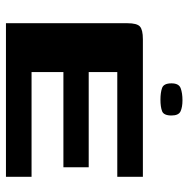

<svg xmlns="http://www.w3.org/2000/svg" viewBox="-14 -619 633 645"><g transform="rotate(90 302.5 -296.5)"><path d="M58 0V-408Q58 -440 69 -450Q80 -460 112 -460H574V-374H222V-278H542V-193H222V-86H574V0ZM315 -519Q291 -519 275.5 -524.5Q260 -530 260 -556Q260 -581 276.5 -587Q293 -593 317 -593Q340 -593 354 -586.5Q368 -580 368 -556Q368 -530 353.5 -524.5Q339 -519 315 -519Z"/></g></svg>

Font: Genos
Style: Bold
Weight: 700
Designer: Robert E. Leuschke
Foundry: Robert E. Leuschke
Version: Version 1.010